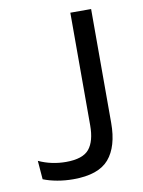

<svg xmlns="http://www.w3.org/2000/svg" viewBox="-76 -693 564 755"><g transform="rotate(-10 206.0 -315.5)"><path d="M156 8Q123.5 8 92.5 2.5Q61.5 -3 36.5 -13L30.5 -87.5Q56.5 -75.5 83.8 -69.8Q111 -64 139.5 -64Q206.5 -64 232 -95Q257.5 -126 257.5 -189.5V-639H340.5V-184.5Q340.5 -90 298.5 -41Q256.5 8 156 8Z"/></g></svg>

Font: Anek Gujarati Medium
Style: Regular
Weight: 400
Version: Version 1.003